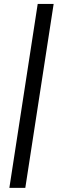

<svg xmlns="http://www.w3.org/2000/svg" viewBox="-20 -742 316 960"><path d="M26.8 197.5 168.5 -722.2H248.2L106.5 197.5Z"/></svg>

Font: Chivo Medium
Style: Italic
Weight: 500
Italic angle: -8.05°
Designer: Hector Gatti
Foundry: Omnibus-Type
Version: Version 2.002